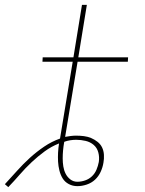

<svg xmlns="http://www.w3.org/2000/svg" viewBox="-76 -755 596 787"><path d="M-42 12 -56 0Q-31 -27 -6 -55Q19 -83 46.5 -108Q74 -133 105 -154Q136 -175 170 -187L222 -502H98L99 -520H225L260 -735H280L245 -520H449L448 -502H242L191 -194Q202 -196 213.5 -197.5Q225 -199 236 -199Q252 -199 268 -197Q284 -195 298 -189Q312 -183 324 -173.5Q336 -164 342.5 -150.5Q349 -137 350 -120.5Q351 -104 348 -88Q345 -69 336.5 -50.5Q328 -32 313.5 -18.5Q299 -5 279.5 1.5Q260 8 241 8Q222 8 206 -0.5Q190 -9 181 -23.5Q172 -38 167.5 -56Q163 -74 162 -92.5Q161 -111 162 -129.5Q163 -148 166 -167Q135 -155 107 -134.5Q79 -114 53.5 -90Q28 -66 5 -39.5Q-18 -13 -42 12ZM241 -10Q257 -10 273 -15.5Q289 -21 301 -32.5Q313 -44 319.5 -59.5Q326 -75 329 -91Q332 -111 327 -130Q322 -149 308 -161Q294 -173 275 -177.5Q256 -182 236 -182Q224 -182 211.5 -180Q199 -178 188 -174L187 -172Q184 -155 182.5 -138.5Q181 -122 181 -105.5Q181 -89 183.5 -73Q186 -57 193 -43Q200 -29 212.5 -19.5Q225 -10 241 -10Z"/></svg>

Font: Iosevka Thin
Style: Italic
Weight: 100
Italic angle: -9°
Monospace: yes
Designer: Belleve Invis
Foundry: Belleve Invis
Version: Version 32.5.0; ttfautohint (v1.8.4)